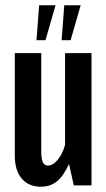

<svg xmlns="http://www.w3.org/2000/svg" viewBox="-20 -701 402 726"><path d="M36 -112V-500H136V-128Q136 -100 142 -87.5Q148 -75 161 -75Q180 -75 198 -96.5Q216 -118 226 -153V-500H326V0H259L241 -81Q220 -35 195 -15Q170 5 135 5Q88 5 62 -26Q36 -57 36 -112ZM223 -681H285L247 -549H213ZM128 -681H190L152 -549H118Z"/></svg>

Font: Piscolabis
Style: Regular
Weight: 400
Designer: Ariel Martín Pérez
Foundry: Tunera Type Foundry
Version: Version 1.000